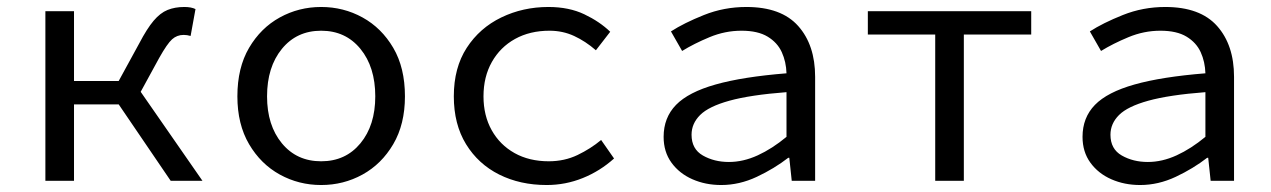

<svg xmlns="http://www.w3.org/2000/svg" viewBox="-20 -518 3640 550"><path d="M110 0V-486H192V-286H320L379 -394Q401 -436 420 -458.5Q439 -481 460 -489.5Q481 -498 508 -498Q528 -498 540 -492L526 -415Q516 -418 506 -418Q487 -418 473 -405.5Q459 -393 436 -352L383 -255L560 0H469L320 -219H192V0Z M900 12Q836 12 781.5 -18Q727 -48 693.5 -105Q660 -162 660 -242Q660 -324 693.5 -381Q727 -438 781.5 -468Q836 -498 900 -498Q964 -498 1018.5 -468Q1073 -438 1106.5 -381Q1140 -324 1140 -242Q1140 -162 1106.5 -105Q1073 -48 1018.5 -18Q964 12 900 12ZM900 -56Q970 -56 1012.5 -107.5Q1055 -159 1055 -242Q1055 -326 1012.5 -378Q970 -430 900 -430Q830 -430 787.5 -378Q745 -326 745 -242Q745 -159 787.5 -107.5Q830 -56 900 -56Z M1546 12Q1470 12 1410 -18Q1350 -48 1315 -105Q1280 -162 1280 -242Q1280 -324 1317 -381Q1354 -438 1416 -468Q1478 -498 1551 -498Q1610 -498 1654 -477Q1698 -456 1728 -427L1687 -374Q1657 -400 1624.5 -415Q1592 -430 1554 -430Q1498 -430 1455.5 -406.5Q1413 -383 1389 -340.5Q1365 -298 1365 -242Q1365 -187 1388.5 -145Q1412 -103 1454 -79.5Q1496 -56 1552 -56Q1597 -56 1634.5 -74Q1672 -92 1702 -117L1739 -64Q1699 -28 1649.5 -8Q1600 12 1546 12Z M2046 12Q2001 12 1963.5 -4.5Q1926 -21 1903.5 -52Q1881 -83 1881 -126Q1881 -181 1916.5 -217.5Q1952 -254 2030 -276Q2108 -298 2233 -308Q2232 -341 2219.5 -368.5Q2207 -396 2179 -413Q2151 -430 2104 -430Q2057 -430 2012.5 -411.5Q1968 -393 1934 -372L1902 -428Q1939 -452 1996.5 -475Q2054 -498 2118 -498Q2218 -498 2266.5 -443.5Q2315 -389 2315 -298V0H2248L2241 -66H2238Q2198 -35 2148 -11.5Q2098 12 2046 12ZM2068 -54Q2109 -54 2150.5 -73Q2192 -92 2233 -126V-254Q2129 -246 2069.5 -229.5Q2010 -213 1985.5 -188.5Q1961 -164 1961 -132Q1961 -91 1993.5 -72.5Q2026 -54 2068 -54Z M2659 0V-419H2466V-486H2934V-419H2741V0Z M3246 12Q3201 12 3163.5 -4.5Q3126 -21 3103.5 -52Q3081 -83 3081 -126Q3081 -181 3116.5 -217.5Q3152 -254 3230 -276Q3308 -298 3433 -308Q3432 -341 3419.5 -368.5Q3407 -396 3379 -413Q3351 -430 3304 -430Q3257 -430 3212.5 -411.5Q3168 -393 3134 -372L3102 -428Q3139 -452 3196.5 -475Q3254 -498 3318 -498Q3418 -498 3466.5 -443.5Q3515 -389 3515 -298V0H3448L3441 -66H3438Q3398 -35 3348 -11.5Q3298 12 3246 12ZM3268 -54Q3309 -54 3350.5 -73Q3392 -92 3433 -126V-254Q3329 -246 3269.5 -229.5Q3210 -213 3185.5 -188.5Q3161 -164 3161 -132Q3161 -91 3193.5 -72.5Q3226 -54 3268 -54Z"/></svg>

Font: SauceCodePro NFM
Style: Regular
Weight: 400
Monospace: yes
Designer: Paul D. Hunt, Teo Tuominen
Foundry: Adobe
Version: Version 2.042;hotconv 1.1.0;makeotfexe 2.6.0;Nerd Fonts 3.3.